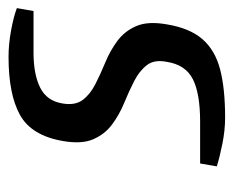

<svg xmlns="http://www.w3.org/2000/svg" viewBox="-70 -480 560 461"><g transform="rotate(-90 210.5 -250.0)"><path d="M158 10Q128 10 95.5 3.5Q63 -3 41 -10L48 -50H148Q216 -50 250.5 -67.5Q285 -85 292 -130Q298 -160 284 -178Q270 -196 245.5 -208.5Q221 -221 193 -232.5Q165 -244 141.5 -261.5Q118 -279 106 -307Q94 -335 102 -380Q115 -455 164.5 -482.5Q214 -510 304 -510Q334 -510 367 -504Q400 -498 421 -490L414 -450H314Q262 -450 230 -434Q198 -418 192 -380Q187 -350 200.5 -332Q214 -314 238.5 -301.5Q263 -289 291 -277.5Q319 -266 342.5 -248.5Q366 -231 378 -203Q390 -175 382 -130Q373 -75 346.5 -44.5Q320 -14 274 -2Q228 10 158 10Z"/></g></svg>

Font: Cuprum
Style: Italic
Weight: 400
Italic angle: -10°
Designer: Jovanny Lemonad
Foundry: Jovanny Lemonad
Version: Version 3.000